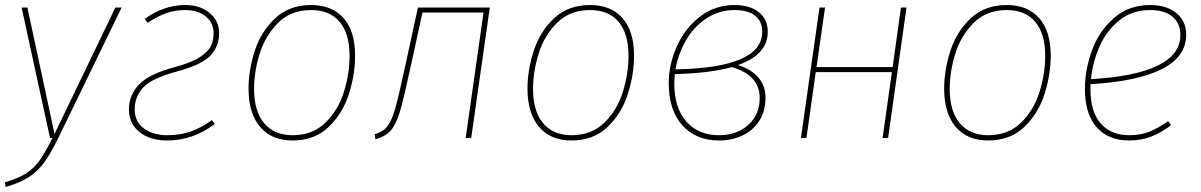

<svg xmlns="http://www.w3.org/2000/svg" viewBox="-26 -549 4778 764"><path d="M205 2Q175 63 149.5 98Q124 133 88.5 156Q53 179 -4 195L-6 176Q47 161 78.5 140.5Q110 120 131.5 89.5Q153 59 183 0H173L60 -519H83L191 -16L433 -519H458Z M846 -417Q846 -366 812.5 -329Q779 -292 680 -265Q578 -238 544 -201Q510 -164 510 -114Q510 -65 546.5 -38Q583 -11 639 -11Q692 -11 734 -26Q776 -41 817 -71L829 -56Q742 10 639 10Q571 10 529 -23.5Q487 -57 487 -114Q487 -170 527 -212.5Q567 -255 673 -283Q736 -300 769 -321.5Q802 -343 813 -365.5Q824 -388 824 -417Q824 -458 792.5 -483.5Q761 -509 711 -509Q670 -509 635 -496.5Q600 -484 561 -458L550 -474Q627 -529 711 -529Q770 -529 808 -497.5Q846 -466 846 -417Z M963 -196Q963 -271 988 -347.5Q1013 -424 1069 -476.5Q1125 -529 1212 -529Q1295 -529 1341 -477Q1387 -425 1387 -327Q1387 -253 1362.5 -175.5Q1338 -98 1282 -44Q1226 10 1138 10Q1055 10 1009 -44Q963 -98 963 -196ZM1365 -327Q1365 -415 1325.5 -462Q1286 -509 1212 -509Q1132 -509 1081 -458.5Q1030 -408 1007.5 -336Q985 -264 985 -195Q985 -107 1025 -59Q1065 -11 1138 -11Q1218 -11 1269 -61Q1320 -111 1342.5 -183.5Q1365 -256 1365 -327Z M1849 0H1827L1898 -499H1655L1609 -288Q1581 -158 1566 -107Q1551 -56 1530 -31Q1509 -6 1468 5L1465 -15Q1498 -24 1515.5 -46.5Q1533 -69 1547 -118.5Q1561 -168 1587 -289L1637 -519H1923Z M2073 -196Q2073 -271 2098 -347.5Q2123 -424 2179 -476.5Q2235 -529 2322 -529Q2405 -529 2451 -477Q2497 -425 2497 -327Q2497 -253 2472.5 -175.5Q2448 -98 2392 -44Q2336 10 2248 10Q2165 10 2119 -44Q2073 -98 2073 -196ZM2475 -327Q2475 -415 2435.5 -462Q2396 -509 2322 -509Q2242 -509 2191 -458.5Q2140 -408 2117.5 -336Q2095 -264 2095 -195Q2095 -107 2135 -59Q2175 -11 2248 -11Q2328 -11 2379 -61Q2430 -111 2452.5 -183.5Q2475 -256 2475 -327Z M3029 -423Q3029 -331 2910 -290Q2959 -276 2989.5 -243Q3020 -210 3020 -160Q3020 -107 2995.5 -68.5Q2971 -30 2928.5 -10Q2886 10 2835 10Q2744 10 2689.5 -50Q2635 -110 2635 -218Q2635 -293 2667.5 -365Q2700 -437 2759.5 -483Q2819 -529 2897 -529Q2958 -529 2993.5 -500.5Q3029 -472 3029 -423ZM2662 -273Q3007 -279 3007 -423Q3007 -464 2978.5 -486.5Q2950 -509 2897 -509Q2836 -509 2786 -476.5Q2736 -444 2704.5 -390Q2673 -336 2662 -273ZM2659 -254Q2657 -226 2657 -218Q2657 -120 2705 -65.5Q2753 -11 2835 -11Q2906 -11 2951.5 -52Q2997 -93 2997 -159Q2997 -250 2886 -282Q2802 -258 2659 -254Z M3523 -262H3220L3183 0H3161L3235 -519H3257L3223 -282H3526L3559 -519H3581L3508 0H3486Z M3731 -196Q3731 -271 3756 -347.5Q3781 -424 3837 -476.5Q3893 -529 3980 -529Q4063 -529 4109 -477Q4155 -425 4155 -327Q4155 -253 4130.5 -175.5Q4106 -98 4050 -44Q3994 10 3906 10Q3823 10 3777 -44Q3731 -98 3731 -196ZM4133 -327Q4133 -415 4093.5 -462Q4054 -509 3980 -509Q3900 -509 3849 -458.5Q3798 -408 3775.5 -336Q3753 -264 3753 -195Q3753 -107 3793 -59Q3833 -11 3906 -11Q3986 -11 4037 -61Q4088 -111 4110.5 -183.5Q4133 -256 4133 -327Z M4313 -214V-196Q4313 -104 4354 -57.5Q4395 -11 4467 -11Q4512 -11 4546.5 -24.5Q4581 -38 4622 -67L4634 -51Q4593 -20 4553.5 -5Q4514 10 4467 10Q4384 10 4337.5 -43Q4291 -96 4291 -195Q4291 -271 4319 -348Q4347 -425 4406 -477Q4465 -529 4551 -529Q4616 -529 4655 -497Q4694 -465 4694 -411Q4694 -323 4597 -274Q4500 -225 4313 -214ZM4315 -234Q4671 -255 4671 -410Q4671 -456 4639.5 -482.5Q4608 -509 4551 -509Q4479 -509 4428 -468Q4377 -427 4349.5 -364.5Q4322 -302 4315 -234Z"/></svg>

Font: FiraGO Thin
Style: Italic
Weight: 100
Italic angle: -8°
Designer: bBox Type GmbH
Foundry: bBox Type GmbH
Version: Version 1.001